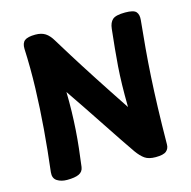

<svg xmlns="http://www.w3.org/2000/svg" viewBox="-114 -902 1021 1026"><g transform="rotate(-15 396.0 -389.5)"><path d="M226 -41.6Q222.4 -16.2 200 -5.6Q177.6 5 134.3 5Q101.8 5 79.3 -9.4Q56.8 -23.9 60.3 -56.8Q74.6 -174.8 83.8 -288.4Q93 -402 96.4 -512.6Q99.8 -623.2 94.8 -730.7Q93.8 -762.3 110.8 -775.7Q127.8 -789 170.1 -789Q203.3 -789 224.8 -775.3Q246.3 -761.7 265 -729.8Q274.3 -714.7 289.2 -690.4Q304 -666.2 323.8 -634.3Q343.6 -602.3 368.3 -563.6Q393 -524.9 421.5 -480.7Q450 -436.4 482.1 -387.9Q514.2 -339.4 548.7 -287.1Q547.7 -357.1 549 -410.7Q550.3 -464.3 553.7 -511.2Q557 -558.1 561.9 -606.2Q566.9 -654.3 573.1 -713.3Q576.7 -747.3 594.6 -763.2Q612.6 -779.1 664.4 -779.1Q711.2 -779.1 724.6 -763.9Q738 -748.7 735.2 -719.4Q727.2 -640.6 720.7 -566.4Q714.2 -492.2 709.6 -413.9Q705 -335.6 702 -244.5Q699 -153.4 698 -40.3Q698 -17.3 682.1 -3.7Q666.2 10 622.9 10Q584.8 10 563.6 -4.7Q542.3 -19.3 520.3 -50Q491.7 -91.1 467.4 -127.6Q443.2 -164.1 419.8 -199.1Q396.3 -234 371.4 -271.9Q346.4 -309.8 317.3 -353Q288.2 -396.2 251.7 -449.7Q252.9 -394.6 251.7 -342.6Q250.4 -290.7 247.1 -240.9Q243.8 -191.1 238.2 -141.7Q232.7 -92.3 226 -41.6Z"/></g></svg>

Font: Playpen Sans Arabic
Style: Regular
Weight: 400
Designer: Azza Alameddine, Laura Meseguer, Veronika Burian, José Scaglione
Foundry: TypeTogether
Version: Version 2.000